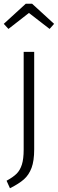

<svg xmlns="http://www.w3.org/2000/svg" viewBox="-32 -799 308 1022"><path d="M150 -4Q150 57 136 94.5Q122 132 95.5 155.5Q69 179 21 203L3 163Q38 144 56.5 125.5Q75 107 84.5 77Q94 47 94 -3V-523H150ZM-12 -672 105 -779H139L256 -672L232 -645L122 -730L13 -645Z"/></svg>

Font: Fira Sans Condensed Light
Style: Regular
Weight: 300
Width: 3
Designer: bBox Type GmbH & Carrois Corporate GbR & Edenspiekermann AG
Foundry: bBox Type GmbH & Carrois Corporate GbR & Edenspiekermann AG
Version: Version 4.301